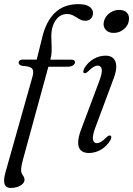

<svg xmlns="http://www.w3.org/2000/svg" viewBox="-24 -731 644 928"><path d="M180.5 -408.5 192 -442.5H320.5Q329 -442.5 333.8 -439.8Q338.5 -437 338.5 -430Q338.5 -424 333.8 -419Q329 -414 321 -411.2Q313 -408.5 302 -408.5ZM66 -428.5Q66 -434.5 71 -438.8Q76 -443 86.5 -443H153.5L180 -550Q198.5 -628 241.8 -669.5Q285 -711 355 -711Q392 -711 408.8 -698.2Q425.5 -685.5 425.5 -669Q425.5 -652 415.5 -641.2Q405.5 -630.5 388 -630.5Q376 -630.5 365.8 -635.5Q355.5 -640.5 345.5 -647Q335.5 -653.5 324.8 -658.5Q314 -663.5 300.5 -663.5Q272.5 -663.5 253.5 -643.5Q234.5 -623.5 227.5 -591.5Q224 -576 224 -557.8Q224 -539.5 225 -520.5Q226 -501.5 225.5 -482.8Q225 -464 220.5 -447.5L86 44Q82.5 58 80.2 70Q78 82 78 92Q78 102.5 82.2 109.5Q86.5 116.5 90.5 123Q94.5 129.5 94.5 138Q94.5 148.5 85.2 157.8Q76 167 60.8 172.2Q45.5 177.5 28.5 177.5Q5.5 177.5 -1.5 159.8Q-8.5 142 2 103.5L133 -360.5Q140.5 -386.5 132 -398.5Q123.5 -410.5 85 -412.5Q73.5 -415 69.8 -419.2Q66 -423.5 66 -428.5ZM436.5 -113.5Q421.5 -72.5 425.5 -55.8Q429.5 -39 444 -39Q453 -39 463.5 -45Q474 -51 489.5 -66.5Q496.5 -73 501 -75Q505.5 -77 510 -75.5Q514.5 -73 514 -67.2Q513.5 -61.5 509.5 -53.5Q493 -25 465 -8.2Q437 8.5 405.5 8.5Q381 8.5 367.5 -3.8Q354 -16 353.8 -40.5Q353.5 -65 366.5 -101L456 -339.5Q471.5 -381 467.5 -397.5Q463.5 -414 448.5 -414Q440 -414 429.2 -408.2Q418.5 -402.5 403 -387Q396 -380.5 391.5 -378.2Q387 -376 382.5 -378Q378 -380 378.5 -385.8Q379 -391.5 383 -400Q399 -428.5 427 -445.2Q455 -462 486.5 -462Q510 -462 523.2 -449.8Q536.5 -437.5 537.8 -412.8Q539 -388 525 -351ZM525 -572Q500 -572 486.8 -587.2Q473.5 -602.5 477.5 -623.5Q480.5 -640 491 -653.5Q501.5 -667 517.5 -675Q533.5 -683 552 -683Q578.5 -683 590.8 -668Q603 -653 598.5 -631Q596.5 -614.5 585.8 -601.2Q575 -588 559.5 -580Q544 -572 525 -572Z"/></svg>

Font: Fraunces Light
Style: Italic
Weight: 300
Italic angle: -16°
Version: Version 1.000;[b76b70a41]